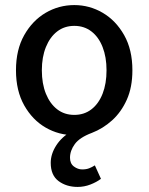

<svg xmlns="http://www.w3.org/2000/svg" viewBox="-20 -521 586 757"><path d="M286 216Q242 216 211 193Q180 170 180 121Q180 86 202 52Q224 18 262 -3L273 12Q212 12 160 -18Q108 -48 75.5 -105.5Q43 -163 43 -244Q43 -325 75.5 -382.5Q108 -440 160 -470.5Q212 -501 273 -501Q333 -501 385 -470.5Q437 -440 469.5 -382.5Q502 -325 502 -244Q502 -177 480 -128Q458 -79 422 -46.5Q386 -14 342 3Q294 21 275 47Q256 73 256 101Q256 124 271.5 135.5Q287 147 304 147Q320 147 331.5 142.5Q343 138 354 131L378 184Q361 197 336.5 206.5Q312 216 286 216ZM273 -68Q312 -68 340.5 -90Q369 -112 384.5 -151.5Q400 -191 400 -244Q400 -296 384.5 -335.5Q369 -375 340.5 -397Q312 -419 273 -419Q234 -419 205.5 -397Q177 -375 161 -335.5Q145 -296 145 -244Q145 -191 161 -151.5Q177 -112 205.5 -90Q234 -68 273 -68Z"/></svg>

Font: Source Sans 3 ExtraLight Medium
Style: Regular
Weight: 500
Version: Version 3.052;hotconv 1.1.0;makeotfexe 2.6.0